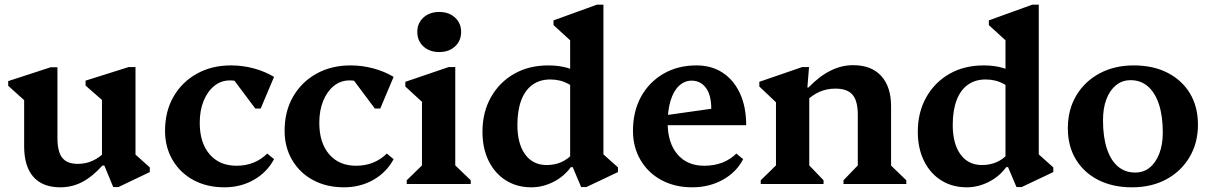

<svg xmlns="http://www.w3.org/2000/svg" viewBox="-20 -785 5168 819"><path d="M237 14Q162 14 122.5 -30.5Q83 -75 83 -161V-402L126 -319L15 -419V-439L196 -498H225V-196Q225 -138 245.5 -112Q266 -86 312 -86Q346 -86 375.5 -99.5Q405 -113 431 -140V-80H418Q375 -32 331.5 -9Q288 14 237 14ZM463 13 425 -79H415V-403L458 -321L345 -420V-441L529 -499H558V-95L515 -164L619 -71V-51L485 13Z M937 14Q863 14 806 -16.5Q749 -47 716.5 -102Q684 -157 684 -227Q684 -310 720 -372.5Q756 -435 819.5 -470.5Q883 -506 965 -506Q1016 -506 1063.5 -493Q1111 -480 1149 -457L1092 -322H1069L956 -473H1042V-408Q1012 -442 961 -442Q923 -442 894 -418.5Q865 -395 848.5 -354.5Q832 -314 832 -261Q832 -176 874 -127Q916 -78 989 -78Q1067 -78 1120 -130L1149 -106Q1119 -50 1063 -18Q1007 14 937 14Z M1447 14Q1373 14 1316 -16.5Q1259 -47 1226.5 -102Q1194 -157 1194 -227Q1194 -310 1230 -372.5Q1266 -435 1329.5 -470.5Q1393 -506 1475 -506Q1526 -506 1573.5 -493Q1621 -480 1659 -457L1602 -322H1579L1466 -473H1552V-408Q1522 -442 1471 -442Q1433 -442 1404 -418.5Q1375 -395 1358.5 -354.5Q1342 -314 1342 -261Q1342 -176 1384 -127Q1426 -78 1499 -78Q1577 -78 1630 -130L1659 -106Q1629 -50 1573 -18Q1517 14 1447 14Z M1715 0V-16L1796 -95L1780 -67V-382L1823 -311L1709 -416V-436L1894 -499H1922V-66L1907 -94L1988 -16V0ZM1854 -563Q1812 -563 1786 -587Q1760 -611 1760 -649Q1760 -686 1786 -710Q1812 -734 1854 -734Q1895 -734 1921 -710Q1947 -686 1947 -649Q1947 -611 1921 -587Q1895 -563 1854 -563Z M2459 13 2423 -72H2412V-648L2455 -574L2341 -678V-698L2526 -765H2554V-95L2512 -164L2616 -71V-51L2481 13ZM2247 14Q2185 14 2138 -15.5Q2091 -45 2064.5 -98.5Q2038 -152 2038 -223Q2038 -306 2074 -370Q2110 -434 2173 -470Q2236 -506 2319 -506Q2410 -506 2466 -463V-370Q2438 -409 2404 -427.5Q2370 -446 2327 -446Q2283 -446 2251.5 -423.5Q2220 -401 2203.5 -357.5Q2187 -314 2187 -252Q2187 -172 2220 -126.5Q2253 -81 2312 -81Q2346 -81 2374.5 -93.5Q2403 -106 2427 -133V-72H2415Q2386 -32 2340.5 -9Q2295 14 2247 14Z M2933 14Q2859 14 2802 -16.5Q2745 -47 2712.5 -102Q2680 -157 2680 -227Q2680 -310 2714.5 -372.5Q2749 -435 2810 -470.5Q2871 -506 2951 -506Q3015 -506 3062.5 -475Q3110 -444 3136.5 -386.5Q3163 -329 3163 -251H2781V-288L3014 -321Q3014 -380 2991 -410.5Q2968 -441 2930 -441Q2900 -441 2876.5 -419Q2853 -397 2840.5 -356Q2828 -315 2828 -261Q2828 -176 2869.5 -127Q2911 -78 2984 -78Q3068 -78 3121 -130L3150 -106Q3121 -50 3063 -18Q3005 14 2933 14Z M3578 0V-16L3654 -95L3639 -67V-296Q3639 -355 3616.5 -381Q3594 -407 3544 -407Q3507 -407 3476 -393.5Q3445 -380 3417 -352V-412H3429Q3520 -507 3619 -507Q3697 -507 3739 -461Q3781 -415 3781 -331V-66L3765 -94L3846 -16V0ZM3225 0V-16L3306 -95L3290 -66V-399L3333 -308L3219 -416V-436L3402 -499H3431L3424 -412H3432V-66L3417 -95L3493 -16V0Z M4316 13 4280 -72H4269V-648L4312 -574L4198 -678V-698L4383 -765H4411V-95L4369 -164L4473 -71V-51L4338 13ZM4104 14Q4042 14 3995 -15.5Q3948 -45 3921.5 -98.5Q3895 -152 3895 -223Q3895 -306 3931 -370Q3967 -434 4030 -470Q4093 -506 4176 -506Q4267 -506 4323 -463V-370Q4295 -409 4261 -427.5Q4227 -446 4184 -446Q4140 -446 4108.5 -423.5Q4077 -401 4060.5 -357.5Q4044 -314 4044 -252Q4044 -172 4077 -126.5Q4110 -81 4169 -81Q4203 -81 4231.5 -93.5Q4260 -106 4284 -133V-72H4272Q4243 -32 4197.5 -9Q4152 14 4104 14Z M4809 14Q4726 14 4664.5 -17.5Q4603 -49 4569 -105.5Q4535 -162 4535 -238Q4535 -317 4571 -377.5Q4607 -438 4670.5 -472Q4734 -506 4816 -506Q4899 -506 4960.5 -474.5Q5022 -443 5056 -386.5Q5090 -330 5090 -253Q5090 -175 5054 -114.5Q5018 -54 4955 -20Q4892 14 4809 14ZM4822 -49Q4858 -49 4884 -70Q4910 -91 4925 -129.5Q4940 -168 4940 -219Q4940 -291 4923.5 -340.5Q4907 -390 4876.5 -416.5Q4846 -443 4803 -443Q4767 -443 4740.5 -421.5Q4714 -400 4699.5 -362Q4685 -324 4685 -272Q4685 -201 4701.5 -151Q4718 -101 4748.5 -75Q4779 -49 4822 -49Z"/></svg>

Font: Platypi Light SemiBold
Style: Regular
Weight: 600
Version: Version 1.200